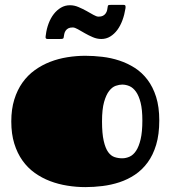

<svg xmlns="http://www.w3.org/2000/svg" viewBox="-20 -744 694 781"><path d="M327.1 17.1Q290.5 17.1 253.9 11.2Q217.3 5.4 183.8 -7.3Q150.4 -20 121.6 -40.5Q92.8 -61 71.5 -90.8Q50.3 -120.6 38.1 -159.9Q25.9 -199.2 25.9 -250Q25.9 -299.8 38.1 -339.1Q50.3 -378.4 71.5 -408.2Q92.8 -438 121.6 -458.7Q150.4 -479.5 183.8 -492.4Q217.3 -505.4 253.9 -511.2Q290.5 -517.1 327.1 -517.1Q360.8 -517.1 396.2 -512.9Q431.6 -508.8 465.1 -497.8Q498.5 -486.8 528.1 -468Q557.6 -449.2 579.8 -419.9Q602.1 -390.6 615 -349.9Q627.9 -309.1 627.9 -253.9Q627.9 -197.3 615.2 -155Q602.5 -112.8 580.3 -82.8Q558.1 -52.7 528.8 -33.2Q499.5 -13.7 466.1 -2.7Q432.6 8.3 397 12.7Q361.3 17.1 327.1 17.1ZM477.1 -100.1Q492.2 -100.1 507.1 -106.7Q522 -113.3 533.4 -130.4Q544.9 -147.5 552 -177.5Q559.1 -207.5 559.1 -253.9Q559.1 -297.9 552 -326.2Q544.9 -354.5 533.2 -370.8Q521.5 -387.2 506.8 -393.6Q492.2 -399.9 477.1 -399.9Q465.3 -399.9 450.9 -395Q436.5 -390.1 424.1 -374.3Q411.6 -358.4 403.3 -328.9Q395 -299.3 395 -250Q395 -200.7 401.9 -170.9Q408.7 -141.1 419.9 -125.5Q431.2 -109.9 446 -105Q460.9 -100.1 477.1 -100.1ZM482.9 -724.1Q489.7 -724.1 490.5 -719.2Q491.2 -714.4 490.2 -709Q486.3 -684.1 478 -661.6Q469.7 -639.2 457.3 -622.3Q444.8 -605.5 428.5 -595.5Q412.1 -585.4 392.1 -585.4Q374.5 -585.4 357.4 -592.8Q340.3 -600.1 325 -608.9Q309.6 -617.7 296.9 -625Q284.2 -632.3 275.9 -632.3Q264.6 -632.3 258.1 -628.9Q251.5 -625.5 247.3 -619.6Q243.2 -613.8 241.5 -606.2Q239.7 -598.6 238.8 -590.8Q238.3 -587.9 235.6 -586.7Q232.9 -585.4 222.7 -585.4H173.8Q168.9 -585.4 167.2 -587.4Q165.5 -589.4 165.3 -592.3Q165 -595.2 165.8 -597.9Q166.5 -600.6 166.5 -602.1Q169.4 -626.5 177.7 -648.4Q186 -670.4 198.7 -686.8Q211.4 -703.1 228 -712.9Q244.6 -722.7 264.6 -722.7Q282.2 -722.7 299.3 -715.3Q316.4 -708 331.8 -699.5Q347.2 -690.9 359.9 -683.6Q372.6 -676.3 380.9 -676.3Q392.1 -676.3 398.9 -679.9Q405.8 -683.6 409.9 -689.5Q414.1 -695.3 415.8 -702.9Q417.5 -710.4 418.5 -718.8Q418.9 -721.7 420.9 -722.9Q422.9 -724.1 430.7 -724.1Z"/></svg>

Font: Fascinate
Style: Regular
Weight: 900
Designer: Astigmatic (AOETI)
Foundry: Astigmatic (AOETI)
Version: Version 1.000